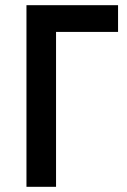

<svg xmlns="http://www.w3.org/2000/svg" viewBox="-20 -720 489 740"><path d="M82 0H196V-597H435V-700H82Z"/></svg>

Font: Finlandica Medium
Style: Regular
Weight: 500
Designer: Niklas Ekholm, Juho Hiilivirta, Jaakko Suomalainen
Foundry: Helsinki Type Studio
Version: Version 2.000;Glyphs 3.2 (3202)